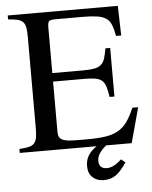

<svg xmlns="http://www.w3.org/2000/svg" viewBox="-57 -709 731 921"><g transform="rotate(-5 309.0 -248.5)"><path d="M15 0V-19Q44 -21 61 -25Q78 -29 87 -39.5Q96 -50 99 -67.5Q102 -85 102 -114V-550Q102 -578 99 -595.5Q96 -613 86.5 -623Q77 -633 60 -637Q43 -641 15 -643V-662H545L549 -519H524Q518 -553 509.5 -573.5Q501 -594 484.5 -605Q468 -616 440.5 -620Q413 -624 370 -624H239Q218 -624 211 -618Q204 -612 204 -588V-368H355Q387 -368 407 -372Q427 -376 439 -386.5Q451 -397 457 -415.5Q463 -434 468 -464H491V-230H468Q463 -261 457 -280.5Q451 -300 439 -310Q427 -320 407 -323.5Q387 -327 355 -327H204V-84Q204 -68 209.5 -59Q215 -50 227 -45Q239 -40 258 -38.5Q277 -37 305 -37H341Q395 -37 431.5 -42.5Q468 -48 493.5 -63Q519 -78 537 -103.5Q555 -129 572 -169H600L554 0H431Q408 19 397.5 36Q387 53 387 70Q387 91 397.5 100Q408 109 425 109Q441 109 457.5 101Q474 93 496 73L516 89Q489 130 464.5 147.5Q440 165 405 165Q373 165 352 145.5Q331 126 331 91Q331 64 343.5 42Q356 20 385 0Z"/></g></svg>

Font: STIXGeneralUnicodeRegular
Style: Regular
Weight: 400
Designer: MicroPress Inc., with final additions and corrections provided by Coen Hoffman, Elsevier (retired)
Version: Version 1.1.0